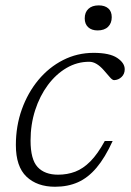

<svg xmlns="http://www.w3.org/2000/svg" viewBox="-20 -702 501 732"><path d="M320 -466.5Q274 -466.5 233.8 -443Q193.5 -419.5 162.5 -377.8Q131.5 -336 114 -281.8Q96.5 -227.5 96.5 -166Q96.5 -94 123.5 -65Q150.5 -36 201.5 -36Q236.5 -36 266.8 -47.5Q297 -59 324.8 -87Q352.5 -115 379.5 -164.5H409.5Q380.5 -101 348.2 -62.8Q316 -24.5 277.2 -7.2Q238.5 10 190 10Q121.5 10 81 -28.5Q40.5 -67 40.5 -149Q40.5 -221.5 63.2 -285Q86 -348.5 126.2 -397Q166.5 -445.5 220.5 -473Q274.5 -500.5 337 -500.5Q398 -500.5 426.8 -481.2Q455.5 -462 455.5 -438Q455.5 -420 443.5 -408.5Q431.5 -397 415 -396.5Q408.5 -396.5 399 -407.5Q389.5 -418.5 376 -434Q362 -450 348.2 -458.2Q334.5 -466.5 320 -466.5ZM352 -586Q329.5 -586 316.2 -598.2Q303 -610.5 303 -632Q303 -655 317 -668.2Q331 -681.5 356.5 -681.5Q379.5 -681.5 392.8 -670Q406 -658.5 406 -636.5Q406 -613.5 392 -599.8Q378 -586 352 -586Z"/></svg>

Font: Newsreader 9pt Light
Style: Italic
Weight: 300
Italic angle: -17°
Designer: Hugues Gentile
Foundry: Production Type
Version: Version 1.003